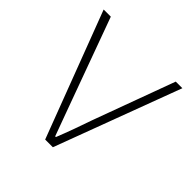

<svg xmlns="http://www.w3.org/2000/svg" viewBox="-146 -643 759 759"><g transform="rotate(45 233.0 -263.5)"><path d="M213 0 13 -527H53L177 -187Q191 -149 205 -110.5Q219 -72 232 -37H236Q250 -72 264 -110.5Q278 -149 291 -187L416 -527H453L256 0Z"/></g></svg>

Font: Noto Sans HK Thin Thin
Style: Regular
Weight: 250
Version: Version 2.004-H2;hotconv 1.0.118;makeotfexe 2.5.65603